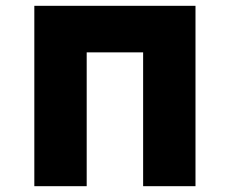

<svg xmlns="http://www.w3.org/2000/svg" viewBox="-20 -640 790 660"><path d="M98 0V-620H652V0H472V-460H278V0Z"/></svg>

Font: Martian Mono SemiExpanded ExtraBold
Style: Regular
Weight: 800
Width: 6
Designer: Roman Shamin
Foundry: Evil Martians
Version: Version 1.000